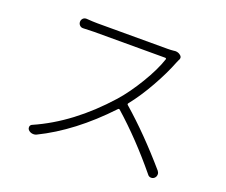

<svg xmlns="http://www.w3.org/2000/svg" viewBox="-114 -863 1227 1043"><g transform="rotate(20 500.0 -341.5)"><path d="M726.6 -685.5Q730.5 -686.5 734.4 -686.5Q752 -686.5 763.7 -676.8Q773.4 -669.9 773.4 -660.2Q773.4 -653.3 768.6 -646.5Q763.7 -636.7 761.7 -630.9Q734.4 -560.5 688 -478Q641.6 -395.5 591.8 -333Q586.9 -327.1 592.8 -322.3Q727.5 -205.1 867.2 -43Q874 -34.2 874 -24.4Q874 -10.7 864.3 -2Q856.4 4.9 846.7 4.9Q845.7 4.9 843.8 4.9Q832 3.9 825.2 -5.9Q695.3 -164.1 559.6 -284.2Q553.7 -289.1 548.8 -283.2Q371.1 -94.7 180.7 -2Q168.9 2.9 155.8 0.5Q142.6 -2 133.8 -11.7Q128.9 -17.6 128.9 -24.4Q128.9 -27.3 128.9 -29.3Q130.9 -40 140.6 -43.9Q347.7 -134.8 527.3 -335.9Q579.1 -394.5 629.4 -478Q679.7 -561.5 701.2 -627Q702.1 -629.9 700.2 -631.8Q698.2 -633.8 695.3 -633.8H284.2Q263.7 -633.8 222.7 -631.8Q210 -630.9 201.7 -639.2Q193.4 -647.5 193.4 -659.2Q193.4 -670.9 202.1 -679.7Q210 -686.5 220.7 -686.5Q221.7 -686.5 222.7 -686.5Q260.7 -683.6 284.2 -683.6H689.5Q710.9 -683.6 726.6 -685.5Z"/></g></svg>

Font: Gen Jyuu Gothic Light
Style: Regular
Weight: 200
Designer: [Source Han Sans]
Ryoko NISHIZUKA  (kana & ideographs); Paul D. Hunt (Latin, Greek & Cyrillic); Wenlong ZHANG  (bopomofo
Version: Version 1.002.20150607